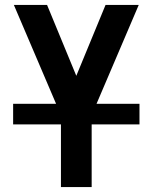

<svg xmlns="http://www.w3.org/2000/svg" viewBox="-20 -755 616 775"><path d="M226 0H350V-290L540 -735H406L288 -449L170 -735H36L226 -290ZM33 -253H543V-336H33Z"/></svg>

Font: Iosevka Sparkle
Style: Bold
Weight: 700
Designer: Belleve Invis
Foundry: Belleve Invis
Version: Version 4.5.0; ttfautohint (v1.8.3)